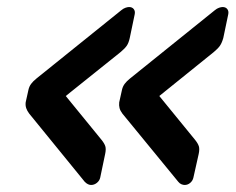

<svg xmlns="http://www.w3.org/2000/svg" viewBox="-20 -602 670 546"><path d="M505 -76Q501 -76 496 -78Q491 -80 487 -85L328 -279Q322 -287 320 -294.5Q318 -302 319 -311L327 -347Q329 -356 334.5 -363.5Q340 -371 350 -379L591 -573Q597 -578 603 -580Q609 -582 613 -582Q622 -582 626.5 -576Q631 -570 629 -561L615 -494Q611 -480 605.5 -472Q600 -464 588 -454L433 -329L535 -204Q543 -194 545.5 -186Q548 -178 545 -164L530 -97Q528 -88 521 -82Q514 -76 505 -76ZM239 -76Q235 -76 230.5 -78Q226 -80 221 -85L63 -279Q57 -287 54.5 -294.5Q52 -302 53 -311L61 -347Q63 -356 68.5 -363.5Q74 -371 84 -379L325 -573Q331 -578 337 -580Q343 -582 347 -582Q356 -582 360.5 -576Q365 -570 363 -561L349 -494Q346 -480 340.5 -472Q335 -464 323 -454L167 -329L269 -204Q277 -194 279.5 -186Q282 -178 279 -164L265 -97Q263 -88 255.5 -82Q248 -76 239 -76Z"/></svg>

Font: Rubik Medium
Style: Italic
Weight: 500
Italic angle: -12°
Designer: Hubert and Fischer
Foundry: Hubert and Fischer
Version: Version 2.300;gftools[0.9.30]